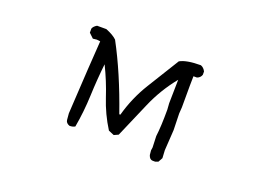

<svg xmlns="http://www.w3.org/2000/svg" viewBox="-76 -650 1151 833"><g transform="rotate(20 500.0 -233.0)"><path d="M689 1H677Q663 1 657 -18L655 -39L657 -53L655 -105Q661 -151 661 -229L659 -258L661 -367Q605 -298 570 -217Q535 -136 500 -55L480 -46L454 -57Q415 -119 392.5 -187.5Q370 -256 338 -321Q330 -249 327 -172.5Q324 -96 311 -24Q301 -18 286 -18Q269 -24 267.5 -38.5Q266 -53 265 -68Q279 -315 286 -408L270 -410L252 -408L231 -428V-447Q235 -458 250 -467H293Q328 -453 344 -437Q413 -309 472 -139H477Q500 -223 545.5 -296.5Q591 -370 636 -443Q666 -460 732 -460Q746 -455 754 -439V-424Q749 -409 734 -404H718Q717 -389 717 -260L715 -231L717 -155L711 -60L713 -24L702 -4Z"/></g></svg>

Font: Yozai
Style: Regular
Weight: 400
Designer: LXGW / Y.OzVox
Foundry: LXGW / Y.OzVox
Version: Version 0.861;October 22, 2024